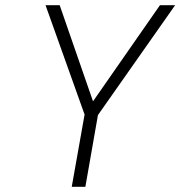

<svg xmlns="http://www.w3.org/2000/svg" viewBox="-20 -720 695 740"><path d="M256.5 0 306 -278.5 155.5 -700H210L338.5 -329.5L596.5 -700H655L357.5 -276.5L309 0Z"/></svg>

Font: Overpass ExtraLight
Style: Italic
Weight: 250
Italic angle: -10°
Designer: Delve Withrington, Dave Bailey, Thomas Jockin
Foundry: Delve Fonts LLC
Version: Version 4.000